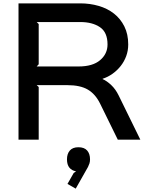

<svg xmlns="http://www.w3.org/2000/svg" viewBox="-20 -830 859 1141"><path d="M814 0H680L575 -214Q547 -271 502 -297.5Q457 -324 380 -324H198L210 -313V0H90V-810H457Q514 -810 566 -795Q618 -780 657 -749.5Q696 -719 719 -673Q742 -627 742 -566Q742 -529 730 -496.5Q718 -464 697 -437.5Q676 -411 648.5 -391.5Q621 -372 590 -362V-360Q615 -349 641 -324.5Q667 -300 685 -263ZM515 117Q515 131 511.5 141.5Q508 152 503 162L430 291L381 263L418 198L432 188Q407 184 392.5 166.5Q378 149 378 117Q378 84 395 64.5Q412 45 446 45Q481 45 498 64.5Q515 84 515 117ZM619 -566Q619 -638 574 -668.5Q529 -699 457 -699H198L210 -687V-448L198 -435H447Q531 -435 575 -472.5Q619 -510 619 -566Z"/></svg>

Font: Sinkin Sans 500 Medium
Style: 500 Medium
Weight: 500
Designer: Keith Bates
Foundry: K-Type
Version: Sinkin Sans (version 1.0)  by Keith Bates   •   © 2014   www